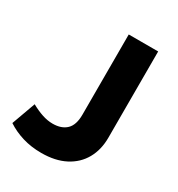

<svg xmlns="http://www.w3.org/2000/svg" viewBox="-171 -812 870 938"><g transform="rotate(30 264.5 -342.5)"><path d="M200 15Q142.5 15 93.5 0Q44.5 -15 5.5 -41L54 -175Q87.5 -156.5 117.8 -146.5Q148 -136.5 177 -136.5Q226.5 -136.5 254 -163Q281.5 -189.5 281.5 -247.5V-700H447.5V-213.5Q447.5 -145.5 418.5 -94Q389.5 -42.5 334.2 -13.8Q279 15 200 15Z"/></g></svg>

Font: Geologica Cursive
Style: Bold
Weight: 700
Designer: Sindre Bremnes, Frode Helland
Foundry: Monokrom Skriftforlag AS
Version: Version 1.010;gftools[0.9.28]